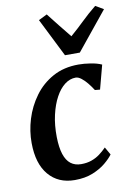

<svg xmlns="http://www.w3.org/2000/svg" viewBox="-93 -897 690 968"><g transform="rotate(-10 252.0 -413.5)"><path d="M211 10Q126.5 10 77.5 -47.8Q28.5 -105.5 28 -211.5Q27.5 -272 46.2 -333.2Q65 -394.5 102.8 -446.2Q140.5 -498 197.2 -529.2Q254 -560.5 329 -560.5Q357.5 -560.5 390.8 -555.2Q424 -550 447 -539.5L414.5 -417L388.5 -419.5Q376.5 -438.5 362 -456.5Q347.5 -474.5 332.2 -486.2Q317 -498 303.5 -498Q274 -498 247.5 -477.8Q221 -457.5 200.8 -420.2Q180.5 -383 168.8 -331.8Q157 -280.5 158 -219Q159 -165.5 170.2 -131Q181.5 -96.5 203 -80Q224.5 -63.5 256 -63.5Q286 -63.5 309.2 -71.8Q332.5 -80 351.5 -94Q370.5 -108 387.5 -125.5L410 -86Q396.5 -67 369.5 -44.5Q342.5 -22 303 -6Q263.5 10 211 10ZM270.5 -618.5 172 -815.5 215.5 -837Q240.5 -805.5 266.2 -772.5Q292 -739.5 319 -707Q356 -739 390 -772Q424 -805 463.5 -837L504.5 -813L346.5 -618.5Z"/></g></svg>

Font: Merriweather 36pt SemiBold
Style: Italic
Weight: 600
Italic angle: -7.8°
Version: Version 2.101